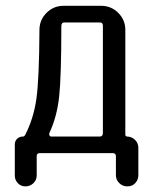

<svg xmlns="http://www.w3.org/2000/svg" viewBox="-20 -540 540 677"><path d="M154.3 -71.3Q152.3 -67.4 154.3 -63Q156.2 -58.6 160.2 -58.6H332Q342.8 -58.6 342.8 -71.3V-449.2Q342.8 -460.9 332 -460.9H207Q196.3 -460.9 196.3 -448.2Q196.3 -269.5 188.5 -198.7Q180.7 -127.9 154.3 -71.3ZM32.2 79.1V-30.3Q32.2 -43 40.5 -50.8Q48.8 -58.6 61.5 -58.6Q65.4 -58.6 68.4 -63.5Q98.6 -122.1 108.4 -191.9Q118.2 -261.7 119.1 -434.6Q119.1 -469.7 144 -494.6Q168.9 -519.5 204.1 -519.5H336.9Q372.1 -519.5 397 -494.6Q421.9 -469.7 421.9 -434.6V-65.4Q421.9 -59.6 427.7 -58.6Q443.4 -58.6 455.6 -47.4Q467.8 -36.1 467.8 -18.6V78.1Q467.8 93.8 457 105.5Q446.3 117.2 429.2 117.2Q412.1 117.2 400.4 105.5Q388.7 93.8 388.7 78.1V10.7Q388.7 0 377.9 0H120.1Q109.4 0 109.4 10.7V79.1Q109.4 94.7 97.7 106Q85.9 117.2 69.8 117.2Q53.7 117.2 43 106Q32.2 94.7 32.2 79.1Z"/></svg>

Font: Rounded-X Mgen+ 1mn regular
Style: Regular
Weight: 400
Designer: [Source Han Sans]
Ryoko NISHIZUKA  (kana & ideographs); Paul D. Hunt (Latin, Greek & Cyrillic); Wenlong ZHANG  (bopomofo
Version: Version 1.059.20150602